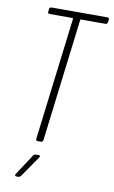

<svg xmlns="http://www.w3.org/2000/svg" viewBox="-98 -751 594 1003"><g transform="rotate(10 198.5 -249.5)"><path d="M80 -690 78 -675C77 -669 81 -665 87 -665H209C211 -665 212 -663 212 -661L132 -10C131 -4 135 0 141 0H159C165 0 169 -4 170 -10L250 -661C250 -663 252 -665 254 -665H384C390 -665 394 -669 395 -675L397 -690C398 -696 394 -700 389 -700H91C85 -700 81 -696 80 -690ZM64 201H74C79 201 83 198 87 194L164 83C169 76 167 71 159 71H144C139 71 134 73 131 78L58 189C54 196 56 201 64 201Z"/></g></svg>

Font: Barlow Condensed ExtraLight
Style: Italic
Weight: 275
Width: 3
Italic angle: -7°
Designer: Jeremy Tribby
Foundry: Tribby Type
Version: Version 1.422;hotconv 1.0.109;makeotfexe 2.5.65596